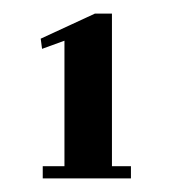

<svg xmlns="http://www.w3.org/2000/svg" viewBox="-20 -580 253 283"><path d="M145 -335H173V-317H43V-335H75V-520L42 -508L40 -523L120 -560H145Z"/></svg>

Font: Rozha One
Style: Regular
Weight: 400
Designer: Tim Donaldson, Indian Type Foundry
Foundry: Indian Type Foundry
Version: Version 1.300;PS 1.0;hotconv 1.0.78;makeotf.lib2.5.61930; tt